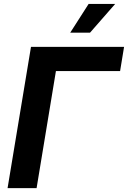

<svg xmlns="http://www.w3.org/2000/svg" viewBox="-20 -969 659 989"><path d="M619.1 -727.5 598.6 -603H268.1L168.5 0H19L139.6 -727.5ZM341.8 -800.8 436.5 -948.7H573.2L443.8 -800.8Z"/></svg>

Font: Inter 17pt
Style: Bold Italic
Weight: 700
Italic angle: -9.3988°
Version: Version 4.001;git-66647c0bb